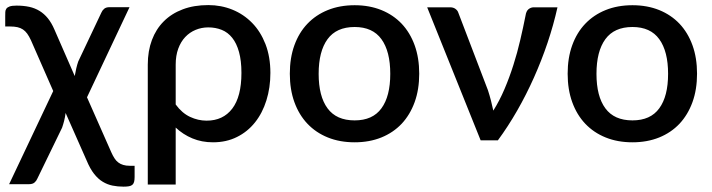

<svg xmlns="http://www.w3.org/2000/svg" viewBox="-21 -538 2729 736"><path d="M230.5 -105 311 77C319.7 98 329.2 115.1 339.5 128.2C349.8 141.4 360.9 151.6 372.8 158.7C384.6 165.9 397.2 170.8 410.5 173.5C423.8 176.2 437.8 177.5 452.5 177.5C460.8 177.5 467.8 177 473.3 176C478.8 175 483.1 173.2 486.3 170.5C489.4 167.8 491.7 164.1 493 159.2C494.3 154.4 495 148.2 495 140.5V97.5H476.5C466.8 97.5 458.4 96.4 451.3 94.2C444.1 92.1 437.8 88.9 432.3 84.7C426.8 80.6 421.9 75.2 417.8 68.7C413.6 62.2 409.5 54.5 405.5 45.5L312.5 -165L475.5 -510.5H399C390 -510.5 383.1 -508.4 378.3 -504.3C373.4 -500.1 369.8 -495.2 367.5 -489.5L279 -302.5C276.3 -294.8 273.8 -286.2 271.5 -276.5C269.2 -266.8 267.2 -256.8 265.5 -246.5L187.5 -425C180.2 -442 171.8 -456.3 162.5 -467.8C153.2 -479.3 142.6 -488.7 130.8 -496C118.9 -503.3 105.7 -508.6 91 -511.8C76.3 -514.9 60.2 -516.5 42.5 -516.5C30.8 -516.5 22 -515.4 16 -513.3C10 -511.1 5.8 -508.2 3.3 -504.5C0.8 -500.8 -0.6 -496.6 -0.7 -491.8C-0.9 -486.9 -1 -481.7 -1 -476V-436.5H17C28.3 -436.5 38 -435.6 46 -433.8C54 -431.9 61 -429 67 -425C73 -421 78.4 -415.7 83.3 -409C88.1 -402.3 92.8 -394 97.5 -384L183 -189L14 168H90.5C99.5 168 106.4 165.9 111.3 161.7C116.1 157.6 119.7 152.7 122 147L217 -48.5C219.7 -56.2 222.3 -64.8 224.8 -74.5C227.3 -84.2 229.2 -94.3 230.5 -105Z M545.5 -290.5V169.5H652.5V-49C671.2 -31.3 692.5 -17.5 716.5 -7.5C740.5 2.5 766.8 7.5 795.5 7.5C829.5 7.5 860.1 0.8 887.2 -12.8C914.4 -26.2 937.5 -44.9 956.5 -68.8C975.5 -92.6 990.1 -120.8 1000.2 -153.2C1010.4 -185.8 1015.5 -220.8 1015.5 -258.5C1015.5 -299.5 1009.2 -336.2 996.8 -368.5C984.2 -400.8 967.2 -428.1 945.5 -450.2C923.8 -472.4 898.6 -489.3 869.8 -501C840.9 -512.7 810.2 -518.5 777.5 -518.5C740.8 -518.5 708.2 -513.1 679.5 -502.2C650.8 -491.4 626.6 -476.1 606.8 -456.2C586.9 -436.4 571.8 -412.5 561.3 -384.5C550.8 -356.5 545.5 -325.2 545.5 -290.5ZM652.5 -137.5V-290.5C652.5 -313.5 655.8 -333.8 662.3 -351.5C668.8 -369.2 677.7 -384 689 -396C700.3 -408 713.6 -417.2 728.8 -423.5C743.9 -429.8 760.2 -433 777.5 -433C796.2 -433 813.3 -429.8 829 -423.5C844.7 -417.2 858.1 -407 869.2 -393C880.4 -379 889.1 -360.9 895.2 -338.7C901.4 -316.6 904.5 -289.8 904.5 -258.5C904.5 -197.8 892.7 -152.2 869.2 -121.5C845.7 -90.8 813 -75.5 771 -75.5C749.3 -75.5 728.2 -80.3 707.5 -90C686.8 -99.7 668.5 -115.5 652.5 -137.5Z M1338.5 -518C1300.5 -518 1266.2 -511.8 1235.8 -499.5C1205.2 -487.2 1179.2 -469.7 1157.5 -447C1135.8 -424.3 1119.2 -396.8 1107.5 -364.5C1095.8 -332.2 1090 -295.8 1090 -255.5C1090 -215.2 1095.8 -178.8 1107.5 -146.5C1119.2 -114.2 1135.8 -86.6 1157.5 -63.7C1179.2 -40.9 1205.2 -23.3 1235.8 -11C1266.2 1.3 1300.5 7.5 1338.5 7.5C1376.2 7.5 1410.2 1.3 1440.8 -11C1471.2 -23.3 1497.2 -40.9 1518.8 -63.7C1540.2 -86.6 1556.8 -114.2 1568.5 -146.5C1580.2 -178.8 1586 -215.2 1586 -255.5C1586 -295.8 1580.2 -332.2 1568.5 -364.5C1556.8 -396.8 1540.2 -424.3 1518.8 -447C1497.2 -469.7 1471.2 -487.2 1440.8 -499.5C1410.2 -511.8 1376.2 -518 1338.5 -518ZM1338.5 -76.5C1291.8 -76.5 1257.2 -91.9 1234.5 -122.8C1211.8 -153.6 1200.5 -197.7 1200.5 -255C1200.5 -312.3 1211.8 -356.6 1234.5 -387.8C1257.2 -418.9 1291.8 -434.5 1338.5 -434.5C1384.5 -434.5 1418.8 -418.9 1441.2 -387.8C1463.8 -356.6 1475 -312.3 1475 -255C1475 -197.7 1463.8 -153.6 1441.2 -122.8C1418.8 -91.9 1384.5 -76.5 1338.5 -76.5Z M2116 -510H2025C2017.7 -510 2011 -507.6 2005 -502.8C1999 -497.9 1995.2 -489.7 1993.5 -478C1987.5 -447.7 1980.8 -416.4 1973.2 -384.2C1965.8 -352.1 1957 -320.2 1947 -288.8C1937 -257.2 1925.7 -226.6 1913 -196.8C1900.3 -166.9 1886 -139.3 1870 -114C1867.3 -126.7 1864.3 -139.5 1861 -152.5C1857.7 -165.5 1853.8 -178.7 1849.5 -192L1736 -489C1734.3 -494.7 1730.7 -499.6 1725.2 -503.7C1719.7 -507.9 1712.8 -510 1704.5 -510H1616.5L1821.5 0H1887.5C1913.5 -35.3 1938.2 -73.3 1961.5 -114C1984.8 -154.7 2006.2 -196.8 2025.7 -240.5C2045.2 -284.2 2062.7 -328.7 2078 -374.2C2093.3 -419.7 2106 -465 2116 -510Z M2403.5 -518C2365.5 -518 2331.2 -511.8 2300.8 -499.5C2270.2 -487.2 2244.2 -469.7 2222.5 -447C2200.8 -424.3 2184.2 -396.8 2172.5 -364.5C2160.8 -332.2 2155 -295.8 2155 -255.5C2155 -215.2 2160.8 -178.8 2172.5 -146.5C2184.2 -114.2 2200.8 -86.6 2222.5 -63.7C2244.2 -40.9 2270.2 -23.3 2300.8 -11C2331.2 1.3 2365.5 7.5 2403.5 7.5C2441.2 7.5 2475.2 1.3 2505.8 -11C2536.2 -23.3 2562.2 -40.9 2583.8 -63.7C2605.2 -86.6 2621.8 -114.2 2633.5 -146.5C2645.2 -178.8 2651 -215.2 2651 -255.5C2651 -295.8 2645.2 -332.2 2633.5 -364.5C2621.8 -396.8 2605.2 -424.3 2583.8 -447C2562.2 -469.7 2536.2 -487.2 2505.8 -499.5C2475.2 -511.8 2441.2 -518 2403.5 -518ZM2403.5 -76.5C2356.8 -76.5 2322.2 -91.9 2299.5 -122.8C2276.8 -153.6 2265.5 -197.7 2265.5 -255C2265.5 -312.3 2276.8 -356.6 2299.5 -387.8C2322.2 -418.9 2356.8 -434.5 2403.5 -434.5C2449.5 -434.5 2483.8 -418.9 2506.2 -387.8C2528.8 -356.6 2540 -312.3 2540 -255C2540 -197.7 2528.8 -153.6 2506.2 -122.8C2483.8 -91.9 2449.5 -76.5 2403.5 -76.5Z"/></svg>

Font: Lato Semibold
Style: Regular
Weight: 600
Designer: Lukasz Dziedzic
Foundry: tyPoland Lukasz Dziedzic
Version: Version 2.006; 2014-01-15